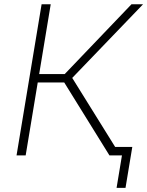

<svg xmlns="http://www.w3.org/2000/svg" viewBox="-20 -748 708 924"><path d="M59.6 0 180.2 -727.5H224.1L168.5 -391.6H291.5L612.8 -727.5H668.5L327.6 -373L559.6 0H506.8L289.1 -351.1H161.6L103.5 0ZM541 156.2 566.9 0H520L526.9 -41H616.7L584 156.2Z"/></svg>

Font: Inter Extra Light
Style: Italic
Weight: 200
Italic angle: -9.39999°
Designer: Rasmus Andersson
Foundry: rsms
Version: Version 4.000;git-3c8e0fc